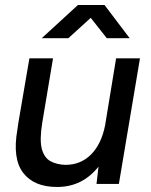

<svg xmlns="http://www.w3.org/2000/svg" viewBox="-20 -732 601 764"><path d="M148 -243Q137 -175 146.5 -139.5Q156 -104 181 -90.5Q206 -77 240 -76Q301 -76 342 -117Q383 -158 398 -232L442 -500H537L453 0H364L372 -69Q308 12 207 12Q115 12 72 -44.5Q29 -101 49 -215L53 -243L97 -500H191ZM146 -580 290 -712H396L496 -580H405L341 -661L252 -580Z"/></svg>

Font: Figtree Medium
Style: Italic
Weight: 500
Italic angle: -9.5°
Foundry: Erik Kennedy
Version: Version 2.001; ttfautohint (v1.8.4.7-5d5b);gftools[0.9.27]